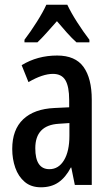

<svg xmlns="http://www.w3.org/2000/svg" viewBox="-20 -786 470 816"><path d="M223 -550Q300 -550 335 -501.5Q370 -453 370 -362V0H298L283 -74H281Q259 -32 228.5 -11Q198 10 154 10Q112 10 85 -13Q58 -36 45 -73Q32 -110 32 -153Q32 -235 78.5 -279Q125 -323 211 -327L274 -330V-361Q274 -418 258 -445Q242 -472 205 -472Q161 -472 101 -437L72 -509Q139 -550 223 -550ZM230 -260Q130 -254 130 -156Q130 -67 190 -67Q229 -67 252 -105Q275 -143 275 -209V-263ZM266 -766Q282 -732 308 -691.5Q334 -651 360 -617V-606H305Q285 -624 264.5 -647Q244 -670 222 -696Q199 -670 177.5 -646Q156 -622 139 -606H84V-617Q110 -651 136.5 -693Q163 -735 177 -766Z"/></svg>

Font: Noto Sans Georgian ExtraCondensed Medium
Style: Regular
Weight: 500
Width: 2
Designer: Monotype Design Team, Akaki Razmadze
Foundry: Google LLC
Version: Version 2.005; ttfautohint (v1.8.4.7-5d5b)